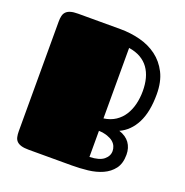

<svg xmlns="http://www.w3.org/2000/svg" viewBox="-126 -815 894 930"><g transform="rotate(20 321.0 -350.5)"><path d="M44.9 -632.8Q44.9 -649.9 47.9 -662.6Q50.8 -675.3 59.1 -683.8Q67.4 -692.4 82 -696.8Q96.7 -701.2 120.1 -701.2H337.9Q391.1 -701.2 440.4 -688.5Q489.7 -675.8 527.8 -647.5Q565.9 -619.1 588.9 -574Q611.8 -528.8 611.8 -463.9Q611.8 -373 582.8 -316.4Q553.7 -259.8 502 -236.3Q538.1 -224.6 556.2 -199.5Q574.2 -174.3 574.2 -139.2Q574.2 -93.8 553.5 -66.4Q532.7 -39.1 499.5 -24.2Q466.3 -9.3 425 -4.6Q383.8 0 342.8 0H120.1Q96.7 0 82 -4.4Q67.4 -8.8 59.1 -17.1Q50.8 -25.4 47.9 -38.1Q44.9 -50.8 44.9 -67.9ZM543 -456.1Q543 -491.2 535.2 -520.8Q527.3 -550.3 511.2 -572.8Q495.1 -595.2 469.7 -609.9Q444.3 -624.5 409.2 -629.9V-266.6Q444.3 -271.5 469.7 -288.3Q495.1 -305.2 511.2 -330.6Q527.3 -356 535.2 -388.2Q543 -420.4 543 -456.1ZM409.2 -67.9Q460 -69.8 482.4 -88.4Q504.9 -106.9 504.9 -132.8Q504.9 -145 499.8 -157.2Q494.6 -169.4 483.2 -179Q471.7 -188.5 453.4 -194.8Q435.1 -201.2 409.2 -202.6Z"/></g></svg>

Font: Fascinate
Style: Regular
Weight: 900
Designer: Astigmatic (AOETI)
Foundry: Astigmatic (AOETI)
Version: Version 1.000